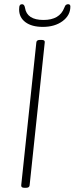

<svg xmlns="http://www.w3.org/2000/svg" viewBox="-20 -892 355 914"><path d="M96 2Q80 2 81 -10L153 -690Q154 -702 170 -702H178Q195 -702 193 -690L121 -10Q120 2 104 2ZM184 -764Q131 -764 101 -786.5Q71 -809 71 -847Q71 -862 74.5 -867Q78 -872 85 -872Q96 -872 99 -855Q108 -797 187 -797Q264 -797 286 -855Q290 -866 294.5 -869Q299 -872 304 -872Q315 -872 315 -861Q315 -819 278 -791.5Q241 -764 184 -764Z"/></svg>

Font: Asap Condensed Condensed Thin
Style: Italic
Weight: 100
Width: 3
Italic angle: -6°
Designer: Pablo Cosgaya
Foundry: Omnibus-Type
Version: Version 3.001; ttfautohint (v1.8.4.7-5d5b)